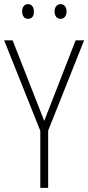

<svg xmlns="http://www.w3.org/2000/svg" viewBox="-20 -909 427 929"><path d="M194 -324 346 -714H387L213 -277V0H175V-276L0 -714H41ZM87 -853Q87 -869 94.5 -879Q102 -889 115 -889Q129 -889 136.5 -879Q144 -869 144 -853Q144 -818 115 -818Q102 -818 94.5 -828Q87 -838 87 -853ZM244 -854Q244 -869 252 -879Q260 -889 273 -889Q286 -889 294 -879.5Q302 -870 302 -854Q302 -838 294.5 -828Q287 -818 273 -818Q259 -818 251.5 -828Q244 -838 244 -854Z"/></svg>

Font: Noto Sans Khmer UI Condensed ExtraLight
Style: Regular
Weight: 200
Width: 3
Designer: Danh Hong and the Monotype Design Team
Foundry: Monotype Imaging Inc.
Version: Version 2.002; ttfautohint (v1.8.4.7-5d5b)